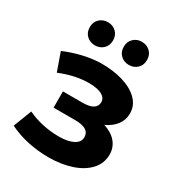

<svg xmlns="http://www.w3.org/2000/svg" viewBox="-180 -867 921 994"><g transform="rotate(30 281.0 -370.0)"><path d="M257 10Q194 10 133 -3Q72 -16 20 -42L62 -151Q104 -131 152 -120.5Q200 -110 250 -110Q304 -110 335.5 -126.5Q367 -143 367 -173Q367 -226 281 -226H152V-323H268Q352 -323 352 -374Q352 -399 325.5 -413.5Q299 -428 247 -428Q167 -428 76 -391L38 -499Q90 -521 142.5 -533.5Q195 -546 246 -548Q321 -549 380.5 -531.5Q440 -514 475 -479.5Q510 -445 510 -397Q510 -358 486.5 -327.5Q463 -297 424 -280Q472 -265 498.5 -234Q525 -203 525 -160Q525 -108 490 -69.5Q455 -31 394 -10.5Q333 10 257 10ZM176 -612Q146 -612 126 -631Q106 -650 106 -681Q106 -712 126 -731Q146 -750 176 -750Q205 -750 225 -731Q245 -712 245 -681Q245 -650 225 -631Q205 -612 176 -612ZM378 -612Q349 -612 329 -631Q309 -650 309 -681Q309 -712 329 -731Q349 -750 378 -750Q408 -750 428 -731Q448 -712 448 -681Q448 -650 428 -631Q408 -612 378 -612Z"/></g></svg>

Font: Montserrat
Style: Bold
Weight: 700
Designer: Julieta Ulanovsky
Foundry: Julieta Ulanovsky
Version: Version 9.000; ttfautohint (v1.8.4.7-5d5b)